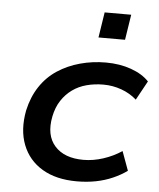

<svg xmlns="http://www.w3.org/2000/svg" viewBox="-52 -766 680 821"><g transform="rotate(5 287.5 -356.0)"><path d="M308 9Q219 9 159.5 -26.5Q100 -62 75 -126Q50 -190 66 -274Q79 -333 108.5 -377.5Q138 -422 181.5 -450.5Q225 -479 278 -493.5Q331 -508 388 -508Q448 -508 497 -490.5Q546 -473 574 -443L529 -361Q501 -386 463.5 -399.5Q426 -413 386 -413Q348 -413 314 -404Q280 -395 253 -375.5Q226 -356 207 -327Q188 -298 180 -258Q164 -177 205 -131Q246 -85 328 -85Q370 -85 413 -99Q456 -113 492 -137L522 -55Q496 -36 462 -21Q428 -6 389.5 1.5Q351 9 308 9ZM347 -612 364 -721H478L461 -612Z"/></g></svg>

Font: Nunito Sans 7pt SemiExpanded SemiBold
Style: Italic
Weight: 600
Width: 6
Italic angle: -9°
Designer: Vernon Adams
Foundry: Vernon Adams
Version: Version 3.101;gftools[0.9.27]